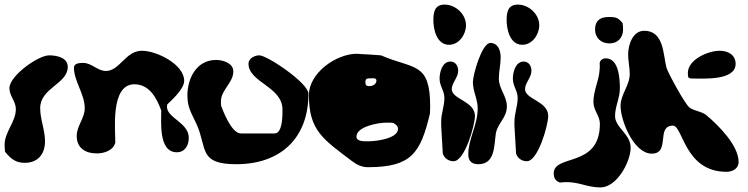

<svg xmlns="http://www.w3.org/2000/svg" viewBox="-55 -688 3256 836"><path d="M279 -96C279 -44 316 -20 367 -20C397 -20 438 -32 447 -67C448 -116 424 -321 530 -321C595 -321 627 -262 647 -207C648 -163 633 -25 715 -25C751 -25 767 -56 767 -88C767 -154 672 -174 672 -223C672 -225 673 -232 673 -233C688 -248 747 -299 747 -336C747 -408 627 -467 563 -467C491 -467 467 -379 406 -379C370 -379 344 -414 308 -414C294 -414 267 -414 267 -393C267 -335 314 -278 314 -217C314 -173 279 -140 279 -96ZM-33 -27C-7 4 13 21 53 21C110 21 141 -17 141 -73C141 -122 120 -168 120 -217C120 -306 240 -322 240 -397C240 -438 191 -447 159 -447C111 -447 -14 -358 -14 -304C-14 -270 14 -247 14 -213C14 -157 -35 -114 -35 -57C-35 -52 -34 -31 -33 -27Z M761 -273C761 -218 779 -196 801 -147C848 -43 808 27 974 27C1165 27 1288 -85 1288 -280C1288 -326 1109 -447 1074 -447C1054 -447 1027 -434 1027 -411C1027 -329 1175 -311 1175 -211C1175 -194 1177 -107 1141 -107H994C951 -107 913 -214 908 -227C907 -230 907 -244 907 -247C907 -296 961 -328 961 -377C961 -414 914 -427 886 -427C800 -427 761 -346 761 -273Z M1536 -330C1536 -347 1544 -347 1560 -347C1568 -347 1584 -350 1584 -337C1584 -321 1567 -313 1554 -313C1541 -313 1536 -316 1536 -330ZM1497 -93C1497 -137 1592 -154 1627 -154C1632 -154 1653 -154 1657 -153C1669 -146 1678 -139 1678 -127C1678 -84 1581 -73 1553 -73C1538 -73 1497 -69 1497 -93ZM1290 -274C1290 -119 1352 -82 1477 13C1498 29 1520 40 1547 40C1738 40 1776 -23 1817 -193C1817 -194 1818 -215 1818 -224C1818 -420 1747 -385 1604 -447C1590 -448 1524 -453 1510 -453C1510 -453 1502 -454 1500 -454C1407 -454 1290 -369 1290 -274Z M1832 -600C1832 -561 1846 -493 1900 -493C1944 -493 1974 -538 1974 -578C1974 -627 1928 -668 1881 -668C1838 -668 1832 -636 1832 -600ZM1873 -20C1879 1 1898 14 1920 14C1969 14 2013 -144 2013 -183C2013 -248 1912 -255 1912 -300C1912 -327 1940 -350 1940 -380C1940 -400 1929 -420 1906 -420C1870 -420 1859 -372 1859 -346C1859 -313 1880 -293 1880 -262C1880 -226 1866 -194 1866 -159V-140C1867 -122 1872 -38 1873 -20Z M1984 -16C1984 15 2001 27 2028 27C2102 27 2096 -56 2104 -107C2112 -152 2152 -175 2152 -225C2152 -270 2117 -301 2117 -346C2117 -377 2125 -407 2125 -439C2125 -467 2114 -501 2080 -501C2043 -501 2004 -362 2004 -330C2004 -291 2025 -256 2025 -216C2025 -144 1984 -83 1984 -16Z M2151 -600C2151 -561 2165 -493 2219 -493C2263 -493 2293 -538 2293 -578C2293 -627 2247 -668 2200 -668C2157 -668 2151 -636 2151 -600ZM2192 -20C2198 1 2217 14 2239 14C2288 14 2332 -144 2332 -183C2332 -248 2231 -255 2231 -300C2231 -327 2259 -350 2259 -380C2259 -400 2248 -420 2225 -420C2189 -420 2178 -372 2178 -346C2178 -313 2199 -293 2199 -262C2199 -226 2185 -194 2185 -159V-140C2186 -122 2191 -38 2192 -20Z M2536 -560C2536 -524 2561 -499 2599 -499C2635 -499 2658 -524 2658 -560C2658 -564 2657 -583 2656 -587C2636 -612 2626 -614 2595 -614C2557 -614 2536 -597 2536 -560ZM2383 107C2460 97 2492 128 2560 128C2631 128 2691 16 2691 -45C2691 -105 2623 -132 2623 -183C2623 -224 2644 -261 2644 -303C2644 -340 2641 -434 2583 -434C2570 -434 2558 -427 2556 -413C2561 -345 2529 -306 2529 -243C2529 -207 2557 -184 2557 -149C2557 45 2356 -19 2356 67C2356 87 2364 100 2383 107Z M2940 -370C2940 -349 2942 -346 2962 -346C3011 -346 3148 -337 3148 -410C3148 -449 3115 -467 3079 -467C3028 -467 2940 -429 2940 -370ZM2875 -141C2919 -141 2925 60 3108 60C3134 60 3161 47 3161 17C3161 -55 3073 -143 3020 -187C2999 -204 2968 -204 2947 -220C2927 -235 2853 -372 2847 -393C2832 -449 2837 -554 2750 -554C2699 -554 2680 -491 2680 -451C2680 -422 2687 -395 2687 -366C2687 -316 2647 -277 2647 -227C2647 -162 2705 -19 2783 -19C2865 -19 2800 -141 2875 -141Z"/></svg>

Font: Charger
Style: Overspray
Weight: 400
Designer: Jasper
Foundry: Cannot Into Space Fonts
Version: Version 0.980